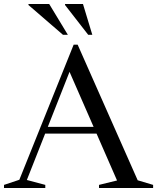

<svg xmlns="http://www.w3.org/2000/svg" viewBox="-29 -938 784 958"><path d="M173 -271.5V-305H521V-271.5ZM658 -38.5 735 -15.5V0H465V-15.5L555 -37.5L309 -600H326L105 -40L197 -15.5V0H-9V-15.5L67.5 -41L338.5 -715H358.5ZM309.5 -764.5H285L113 -913V-918H216.5ZM431.5 -764.5H411L295.5 -913V-918H385Z"/></svg>

Font: Newsreader 60pt
Style: Regular
Weight: 400
Designer: Hugues Gentile
Foundry: Production Type
Version: Version 1.003